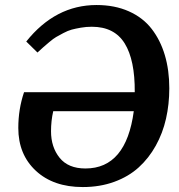

<svg xmlns="http://www.w3.org/2000/svg" viewBox="-20 -734 717 768"><path d="M311 14.2Q379.9 14.2 437.3 -6.8Q494.6 -27.8 534.9 -64.5Q575.2 -101.1 603 -151.1Q630.9 -201.2 644 -259Q657.2 -316.9 657.2 -380.9Q657.2 -453.1 639.4 -513.2Q621.6 -573.2 586.7 -618.4Q551.8 -663.6 495.4 -688.7Q439 -713.9 366.2 -713.9Q201.7 -713.9 85 -567.9L129.9 -523.9Q147.5 -540 153.8 -545.7Q160.2 -551.3 177.2 -565.7Q194.3 -580.1 204.6 -585.9Q214.8 -591.8 233.2 -601.6Q251.5 -611.3 266.8 -615.5Q282.2 -619.6 303.5 -623.3Q324.7 -627 347.2 -627Q437.5 -627 478.8 -560.3Q520 -493.7 519 -365.2H76.2Q53.2 -297.4 53.2 -222.2Q53.2 -116.2 123.3 -51Q193.4 14.2 311 14.2ZM515.1 -289.1Q484.4 -60.1 321.8 -60.1Q252.9 -60.1 218.5 -102.8Q184.1 -145.5 184.1 -209Q184.1 -251 192.9 -289.1Z"/></svg>

Font: Literata Book
Style: Bold Italic
Weight: 700
Italic angle: -3°
Designer: Latin by Veronika Burian and Jose Scaglione. Greek by Irene Vlachou. Cyrillic by Vera Evstafieva
Foundry: TypeTogether
Version: Version 1.003;PS 001.003;hotconv 1.0.88;makeotf.lib2.5.64775